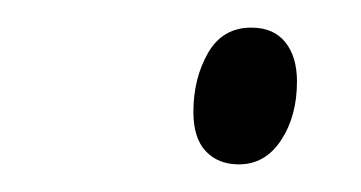

<svg xmlns="http://www.w3.org/2000/svg" viewBox="-20 -558 261 139"><path d="M153 -439Q138 -439 129 -448.5Q120 -458 120 -477Q120 -501 130.5 -519.5Q141 -538 162 -538Q178 -538 186.5 -527.5Q195 -517 195 -499Q195 -474 183.5 -456.5Q172 -439 153 -439Z"/></svg>

Font: Noto Serif Display ExtraCondensed Light
Style: Italic
Weight: 300
Width: 2
Italic angle: -12°
Designer: Monotype Design Team
Foundry: Monotype Imaging Inc.
Version: Version 2.009